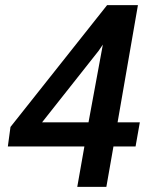

<svg xmlns="http://www.w3.org/2000/svg" viewBox="-20 -731 627 751"><path d="M439.9 -252.4H526.9L510.3 -158.2H423.8L396 0H282.2L310.1 -158.2H10.7L21 -234.4L398.9 -710.9H519.5ZM144.5 -252.4H326.2L382.3 -556.6L365.7 -532.2Z"/></svg>

Font: TypoPRO Roboto Mono
Style: Italic
Weight: 500
Designer: Google
Version: Version 2.000986; 2015; ttfautohint (v1.3)